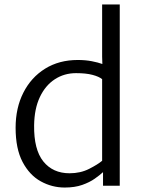

<svg xmlns="http://www.w3.org/2000/svg" viewBox="-20 -833 645 861"><path d="M270 8Q213 8 162.8 -19.8Q112.5 -47.5 81.2 -106.8Q50 -166 50 -260Q50 -349 84.8 -417.5Q119.5 -486 182.2 -525Q245 -564 329 -564Q363 -564 391.5 -558.5Q420 -553 439 -546L438 -579V-813H517V0H442V-61Q428 -48 405 -31.8Q382 -15.5 348.8 -3.8Q315.5 8 270 8ZM133 -271Q131.5 -162.5 174.2 -109.2Q217 -56 292 -56Q341 -56 379.8 -75.8Q418.5 -95.5 438 -112V-478Q424 -489.5 395 -497.2Q366 -505 321 -505Q268 -505 225.8 -477.5Q183.5 -450 158.8 -397.8Q134 -345.5 133 -271Z"/></svg>

Font: Merriweather Sans Light
Style: Regular
Weight: 300
Designer: Eben Sorkin
Foundry: Eben Sorkin
Version: Version 2.001; ttfautohint (v1.8.3)